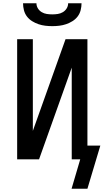

<svg xmlns="http://www.w3.org/2000/svg" viewBox="-20 -975 640 1175"><path d="M300 -815Q279 -815 257.5 -817.5Q236 -820 215.5 -827Q195 -834 176.5 -845.5Q158 -857 145 -874Q132 -891 126.5 -912.5Q121 -934 121 -955H203Q203 -938 212 -923.5Q221 -909 235.5 -900.5Q250 -892 266.5 -889.5Q283 -887 300 -887Q317 -887 333.5 -889.5Q350 -892 364.5 -900.5Q379 -909 388 -923.5Q397 -938 397 -955H479Q479 -934 473.5 -912.5Q468 -891 455 -874Q442 -857 423.5 -845.5Q405 -834 384.5 -827Q364 -820 342.5 -817.5Q321 -815 300 -815ZM418 180 471 0H419V-561L219 0H85V-735H181V-174L381 -735H515V-84H594L515 180Z"/></svg>

Font: Iosevka Fixed Curly Md Ex
Style: Regular
Weight: 500
Width: 7
Monospace: yes
Designer: Belleve Invis
Foundry: Belleve Invis
Version: Version 30.1.2